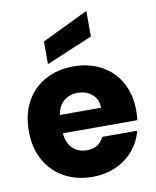

<svg xmlns="http://www.w3.org/2000/svg" viewBox="-92 -904 799 983"><g transform="rotate(-10 308.0 -413.0)"><path d="M588 -288Q588 -264 585 -238H198Q202 -186 231.5 -158.5Q261 -131 304 -131Q368 -131 393 -185H575Q561 -130 524.5 -86Q488 -42 433 -17Q378 8 310 8Q228 8 164 -27Q100 -62 64 -127Q28 -192 28 -279Q28 -366 63.5 -431Q99 -496 163 -531Q227 -566 310 -566Q391 -566 454 -532Q517 -498 552.5 -435Q588 -372 588 -288ZM413 -333Q413 -377 383 -403Q353 -429 308 -429Q265 -429 235.5 -404Q206 -379 199 -333ZM425 -701 184 -600V-718L425 -834Z"/></g></svg>

Font: MSTAGE
Style: Bold
Weight: 700
Designer: Ninad Kale (Devanagari), Jonny Pinhorn (Latin)
Foundry: Indian Type Foundry
Version: 4.004